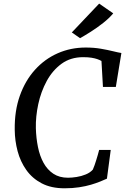

<svg xmlns="http://www.w3.org/2000/svg" viewBox="-20 -1008 679 1036"><path d="M328.5 8Q256 8 205 -18.8Q154 -45.5 122 -90.8Q90 -136 75 -192.2Q60 -248.5 59.5 -307.5Q58 -409.5 87 -491.2Q116 -573 168.5 -631.2Q221 -689.5 291.2 -720.5Q361.5 -751.5 442.5 -751.5Q487 -751.5 524.5 -745Q562 -738.5 590.2 -731.5Q618.5 -724.5 635 -722L605 -539H535.5L527.5 -679Q518 -684.5 505 -689Q492 -693.5 473.8 -696.5Q455.5 -699.5 428.5 -699.5Q361 -699.5 312.2 -664Q263.5 -628.5 232.2 -571Q201 -513.5 186.5 -446.2Q172 -379 173.5 -316Q175 -263 184.8 -214.8Q194.5 -166.5 215 -129.2Q235.5 -92 268 -70.5Q300.5 -49 347 -49Q367.5 -49 393.2 -53Q419 -57 442.8 -66.8Q466.5 -76.5 481 -93Q486 -104.5 490.5 -117.2Q495 -130 499.2 -143.8Q503.5 -157.5 507.5 -171.5Q511.5 -185.5 515 -199H577.5L557 -44Q543 -37.5 521.5 -28.8Q500 -20 471.5 -11.5Q443 -3 407.2 2.5Q371.5 8 328.5 8ZM412 -802 367.5 -833 515 -988.5 591 -936Q569.5 -910 536.5 -884Q503.5 -858 470 -836.8Q436.5 -815.5 412 -802Z"/></svg>

Font: Merriweather 20pt
Style: Italic
Weight: 400
Italic angle: -7.8°
Version: Version 2.101